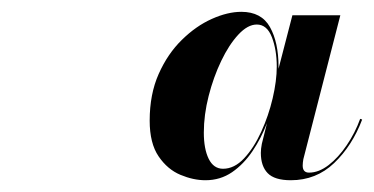

<svg xmlns="http://www.w3.org/2000/svg" viewBox="-20 -784 639 328"><path d="M455.8 -670.3Q455.8 -668.4 455.8 -666.5L479.5 -757.9H561.4L498.2 -512Q497.8 -509.3 497.4 -506.3Q497.1 -503.3 497.1 -501.1Q497.1 -489.1 508 -489.1Q524.6 -489.1 541.4 -502Q558.1 -514.9 572.3 -535.9Q586.6 -556.9 595.3 -581L598.7 -579.8Q581.6 -534.8 550.8 -505.4Q520.1 -476.1 476.8 -476.1Q449 -476.1 437.3 -488.2Q425.6 -500.2 425.6 -522.8Q425.6 -529.5 427.3 -538.3L436.1 -573.6Q426.3 -548.1 411.4 -525.9Q396.4 -503.6 376.4 -489.8Q356.3 -476.1 331 -476.1Q310.3 -476.1 288.3 -485.3Q266.2 -494.5 251 -516.8Q235.7 -539.1 235.7 -578Q235.7 -623.1 251.1 -657.7Q266.5 -692.3 290.7 -715.9Q314.8 -739.6 341.9 -751.7Q368.9 -763.8 392.3 -763.8Q426.6 -763.8 441.2 -737.7Q455.8 -711.6 455.8 -670.3ZM452.8 -670.3Q452.8 -698.7 444.5 -720.4Q436.1 -742.1 418.7 -742.1Q403.2 -742.1 387.2 -724.9Q371.2 -707.7 357.9 -679.9Q344.6 -652.1 336.4 -619.9Q328.2 -587.7 328.2 -557.5Q328.2 -529.7 336.5 -512.7Q344.9 -495.7 361 -495.7Q380.3 -495.7 397 -513.5Q413.7 -531.3 426.2 -558.8Q438.8 -586.2 445.8 -616.1Q452.8 -646 452.8 -670.3Z"/></svg>

Font: Bodoni* 36
Style: Bold Italic
Weight: 700
Italic angle: -13°
Version: Version 2.000; ttfautohint (v1.8.1)